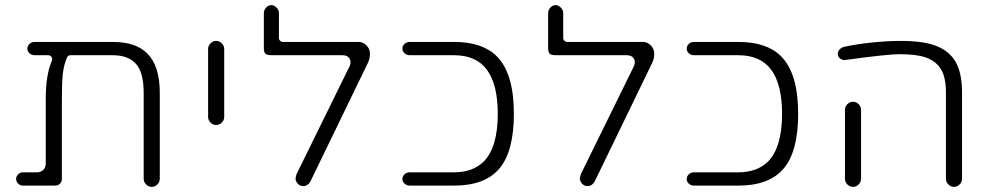

<svg xmlns="http://www.w3.org/2000/svg" viewBox="-20 -740 3877 751"><path d="M421 -576Q511 -576 556 -531Q605 -482 605 -377V-41Q605 -28 595.5 -18.5Q586 -9 573.5 -9Q561 -9 551.5 -18.5Q542 -28 542 -41V-377Q542 -456 512 -490Q482 -524 421 -524H256Q246 -524 242 -515Q229 -484 225.5 -449.5Q222 -415 222 -351V-40Q222 -29 214.5 -21.5Q207 -14 195 -14H69Q59 -14 51 -22Q43 -30 43 -40Q43 -50 51 -58Q59 -66 69 -66H124Q140 -66 149.5 -75.5Q159 -85 159 -101V-355Q159 -447 183 -503Q184 -506 184 -510.5Q184 -515 179.5 -519.5Q175 -524 169 -524H116Q104 -524 95.5 -531.5Q87 -539 87 -550Q87 -560 95 -568Q103 -576 116 -576Z M794 -283V-548Q794 -561 803.5 -570.5Q813 -580 825.5 -580Q838 -580 847.5 -570.5Q857 -561 857 -548V-283Q857 -270 847.5 -260.5Q838 -251 825.5 -251Q813 -251 803.5 -260.5Q794 -270 794 -283Z M1145 -21Q1143 -23 1139.5 -29Q1136 -35 1136 -40.5Q1136 -46 1140 -59L1346 -478Q1351 -487 1351 -497.5Q1351 -508 1343 -516Q1335 -524 1319 -524H1043Q1025 -524 1018 -530Q1012 -536 1012 -553V-688Q1012 -701 1021 -710.5Q1030 -720 1041 -720Q1052 -720 1061.5 -710.5Q1071 -701 1071 -688V-591Q1071 -585 1075.5 -580.5Q1080 -576 1086 -576H1383Q1400 -576 1413.5 -562.5Q1427 -549 1427 -529.5Q1427 -510 1419 -494L1194 -30Q1191 -25 1187 -21Q1178 -12 1166 -12Q1154 -12 1145 -21Z M1756 -576Q1867 -576 1923 -520Q1990 -453 1990 -295Q1990 -148 1933.5 -81Q1877 -14 1756 -14H1583Q1571 -14 1562.5 -21.5Q1554 -29 1554 -40Q1554 -50 1562 -58Q1570 -66 1583 -66H1756Q1829 -66 1872 -108Q1927 -164 1927 -295Q1927 -409 1885 -466.5Q1843 -524 1756 -524H1583Q1571 -524 1562.5 -531.5Q1554 -539 1554 -550Q1554 -560 1562 -568Q1570 -576 1583 -576Z M2257 -21Q2255 -23 2251.5 -29Q2248 -35 2248 -40.5Q2248 -46 2252 -59L2458 -478Q2463 -487 2463 -497.5Q2463 -508 2455 -516Q2447 -524 2431 -524H2155Q2137 -524 2130 -530Q2124 -536 2124 -553V-688Q2124 -701 2133 -710.5Q2142 -720 2153 -720Q2164 -720 2173.5 -710.5Q2183 -701 2183 -688V-591Q2183 -585 2187.5 -580.5Q2192 -576 2198 -576H2495Q2512 -576 2525.5 -562.5Q2539 -549 2539 -529.5Q2539 -510 2531 -494L2306 -30Q2303 -25 2299 -21Q2290 -12 2278 -12Q2266 -12 2257 -21Z M2868 -576Q2979 -576 3035 -520Q3102 -453 3102 -295Q3102 -148 3045.5 -81Q2989 -14 2868 -14H2695Q2683 -14 2674.5 -21.5Q2666 -29 2666 -40Q2666 -50 2674 -58Q2682 -66 2695 -66H2868Q2941 -66 2984 -108Q3039 -164 3039 -295Q3039 -409 2997 -466.5Q2955 -524 2868 -524H2695Q2683 -524 2674.5 -531.5Q2666 -539 2666 -550Q2666 -560 2674 -568Q2682 -576 2695 -576Z M3348 -41Q3348 -28 3338.5 -18.5Q3329 -9 3316.5 -9Q3304 -9 3294.5 -18.5Q3285 -28 3285 -41V-310Q3285 -323 3294.5 -332.5Q3304 -342 3316.5 -342Q3329 -342 3338.5 -332.5Q3348 -323 3348 -310ZM3743 -41Q3743 -28 3733.5 -18.5Q3724 -9 3711.5 -9Q3699 -9 3689.5 -18.5Q3680 -28 3680 -41V-377Q3680 -435 3662 -467Q3643 -500 3602 -515Q3565 -528 3498 -528Q3497 -528 3496 -528Q3453 -528 3290 -506Q3287 -505 3284 -505Q3274 -505 3265.5 -511.5Q3257 -518 3257 -529Q3257 -539 3264 -546.5Q3271 -554 3282 -557Q3334 -568 3393.5 -574Q3453 -580 3502 -580Q3594 -580 3644.5 -559.5Q3695 -539 3719 -496Q3743 -452 3743 -377Z"/></svg>

Font: Kurewa Gothic CJK TC Regular
Style: Regular
Weight: 400
Designer: Max Yao
Foundry: Max-Everyday
Version: Version 1.071; ttfautohint (v1.8.3)